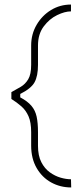

<svg xmlns="http://www.w3.org/2000/svg" viewBox="-20 -770 363 844"><path d="M293 54Q245 54 205 32Q165 10 141 -31.5Q117 -73 117 -130V-189Q117 -232 105.5 -258.5Q94 -285 74 -302.5Q54 -320 30 -335V-365Q52 -377 71.5 -388.5Q91 -400 104 -421.5Q117 -443 117 -485V-570Q117 -620 141 -661Q165 -702 204.5 -726Q244 -750 292 -750V-720Q265 -720 231 -703.5Q197 -687 172 -653.5Q147 -620 147 -570V-485Q147 -436 132 -408.5Q117 -381 69 -357V-342Q101 -325 118 -305Q135 -285 141 -257.5Q147 -230 147 -189V-129Q147 -86 161.5 -57.5Q176 -29 199 -12.5Q222 4 246.5 11Q271 18 292 18Z"/></svg>

Font: Vina Sans
Style: Regular
Weight: 400
Designer: Andree Nguyen
Foundry: Nguyen Type Foundry
Version: Version 1.002; ttfautohint (v1.8.4.7-5d5b);gftools[0.9.28]